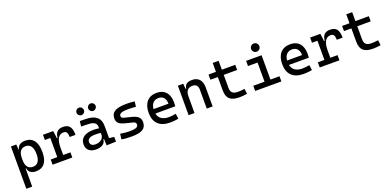

<svg xmlns="http://www.w3.org/2000/svg" viewBox="3 -1843 6439 3166"><g transform="rotate(-20 3222.5 -259.5)"><path d="M82 224.6H185.5V-93.8H195.3C201.7 -28.8 252.9 9.8 332.5 9.8C468.3 9.8 539.1 -80.6 539.1 -253.9C539.1 -433.6 468.3 -527.3 332.5 -527.3C252 -527.3 199.2 -488.8 190.4 -423.8H184.1L175.8 -517.6H82ZM185.5 -241.2V-276.4C185.5 -383.3 228 -439.5 309.6 -439.5C393.1 -439.5 436.5 -376 436.5 -253.9C436.5 -138.2 393.1 -78.1 309.6 -78.1C228 -78.1 185.5 -134.3 185.5 -241.2Z M843.8 -222.7C843.8 -361.3 886.7 -439.5 974.6 -439.5C1024.4 -439.5 1045.9 -408.2 1045.9 -333H1148.4C1148.4 -469.7 1102.5 -527.3 996.1 -527.3C906.2 -527.3 859.4 -480.5 853.5 -384.8H841.8L824.2 -517.6H644.5V-426.8H740.2V-90.8H625V0H970.7V-90.8H843.8Z M1571.3 4.9 1737.3 0V-83L1649.4 -93.8V-309.6C1649.4 -446.3 1567.4 -518.6 1396.5 -521L1292 -522.5L1282.2 -430.7L1406.2 -427.2C1502 -424.8 1550.8 -394 1550.8 -325.2V-301.3C1522.5 -307.1 1490.2 -309.6 1453.1 -309.6C1303.7 -309.6 1218.8 -249 1218.8 -139.6C1218.8 -44.4 1280.8 9.8 1388.7 9.8C1484.9 9.8 1548.8 -29.8 1556.2 -109.4H1566.4ZM1550.8 -221.7V-185.5C1550.8 -130.9 1502 -73.2 1405.3 -73.2C1348.6 -73.2 1316.4 -99.1 1316.4 -144.5C1316.4 -198.7 1362.8 -226.6 1451.2 -226.6C1484.9 -226.6 1517.6 -226.6 1550.8 -221.7ZM1353.5 -604.5C1389.6 -604.5 1418.9 -633.8 1418.9 -669.9C1418.9 -706.5 1389.6 -735.4 1353.5 -735.4C1317.4 -735.4 1288.1 -706.5 1288.1 -669.9C1288.1 -633.8 1317.4 -604.5 1353.5 -604.5ZM1558.6 -604.5C1594.7 -604.5 1624 -633.8 1624 -669.9C1624 -706.5 1594.7 -735.4 1558.6 -735.4C1522.5 -735.4 1493.2 -706.5 1493.2 -669.9C1493.2 -633.8 1522.5 -604.5 1558.6 -604.5Z M2010.7 9.8C2190.4 9.8 2267.6 -38.1 2267.6 -149.4C2267.6 -232.4 2218.8 -270.5 2110.4 -296.9L2014.6 -320.3C1970.2 -331.1 1949.2 -340.8 1949.2 -371.1C1949.2 -416 1998 -434.6 2114.3 -434.6C2152.3 -434.6 2190.4 -432.6 2243.2 -427.7L2253.9 -517.6C2208 -524.4 2167 -527.3 2117.2 -527.3C1923.8 -527.3 1841.8 -479.5 1841.8 -366.2C1841.8 -288.1 1888.2 -256.3 1990.2 -230.5L2109.4 -200.2C2143.6 -191.4 2160.2 -178.7 2160.2 -147.5C2160.2 -102.5 2115.2 -83 2010.7 -83C1963.9 -83 1914.1 -87.9 1845.7 -98.6L1834 -4.9C1879.9 5.9 1932.6 9.8 2010.7 9.8Z M2681.6 9.8C2720.7 9.8 2771.5 7.8 2833 -3.9L2820.3 -94.7C2777.3 -85.9 2736.3 -81.1 2693.4 -81.1C2589.4 -81.1 2523.9 -126.5 2505.9 -212.9H2855.5C2857.4 -233.4 2858.4 -254.9 2858.4 -279.3C2858.4 -440.4 2778.3 -527.3 2638.7 -527.3C2490.2 -527.3 2405.3 -428.7 2405.3 -259.8C2405.3 -85.9 2504.9 9.8 2681.6 9.8ZM2502 -292C2510.3 -384.3 2559.6 -436.5 2639.6 -436.5C2717.8 -436.5 2764.6 -384.8 2764.6 -292Z M3330.1 0H3433.6V-336.9C3433.6 -458 3371.1 -527.3 3261.7 -527.3C3174.8 -527.3 3130.9 -493.2 3125 -423.8H3113.8L3105.5 -517.6H3011.7V0H3115.2V-291C3115.2 -387.2 3156.2 -434.6 3237.3 -434.6C3295.9 -434.6 3330.1 -399.4 3330.1 -336.9Z M3902.3 9.8C3951.2 9.8 3992.2 5.9 4038.1 -2L4026.4 -92.8C3979.5 -86.9 3944.3 -83 3912.1 -83C3820.3 -83 3783.2 -118.2 3783.2 -200.2V-426.8H4018.6V-517.6H3783.2V-673.8H3679.7V-517.6H3549.8V-426.8H3679.7V-195.3C3679.7 -51.8 3745.1 9.8 3902.3 9.8Z M4179.7 0H4639.6V-90.8H4480.5V-517.6H4209V-426.8H4377V-90.8H4179.7ZM4425.3 -599.6C4465.3 -599.6 4497.6 -631.8 4497.6 -671.9C4497.6 -711.9 4465.3 -744.1 4425.3 -744.1C4385.3 -744.1 4353 -711.9 4353 -671.9C4353 -631.8 4385.3 -599.6 4425.3 -599.6Z M5025.4 9.8C5064.5 9.8 5115.2 7.8 5176.8 -3.9L5164.1 -94.7C5121.1 -85.9 5080.1 -81.1 5037.1 -81.1C4933.1 -81.1 4867.7 -126.5 4849.6 -212.9H5199.2C5201.2 -233.4 5202.1 -254.9 5202.1 -279.3C5202.1 -440.4 5122.1 -527.3 4982.4 -527.3C4834 -527.3 4749 -428.7 4749 -259.8C4749 -85.9 4848.6 9.8 5025.4 9.8ZM4845.7 -292C4854 -384.3 4903.3 -436.5 4983.4 -436.5C5061.5 -436.5 5108.4 -384.8 5108.4 -292Z M5531.2 -222.7C5531.2 -361.3 5574.2 -439.5 5662.1 -439.5C5711.9 -439.5 5733.4 -408.2 5733.4 -333H5835.9C5835.9 -469.7 5790 -527.3 5683.6 -527.3C5593.8 -527.3 5546.9 -480.5 5541 -384.8H5529.3L5511.7 -517.6H5332V-426.8H5427.7V-90.8H5312.5V0H5658.2V-90.8H5531.2Z M6246.1 9.8C6294.9 9.8 6335.9 5.9 6381.8 -2L6370.1 -92.8C6323.2 -86.9 6288.1 -83 6255.9 -83C6164.1 -83 6127 -118.2 6127 -200.2V-426.8H6362.3V-517.6H6127V-673.8H6023.4V-517.6H5893.6V-426.8H6023.4V-195.3C6023.4 -51.8 6088.9 9.8 6246.1 9.8Z"/></g></svg>

Font: Cascadia Code PL
Style: Regular
Weight: 400
Monospace: yes
Designer: Aaron Bell
Foundry: Saja Typeworks
Version: Version 2404.023